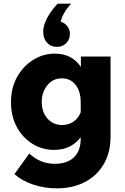

<svg xmlns="http://www.w3.org/2000/svg" viewBox="-20 -819 684 1049"><path d="M584 -73Q584 14 547 77.5Q510 141 444 175.5Q378 210 290 210Q223 210 161.5 189.5Q100 169 59 132L140 20Q201 76 279 76Q347 76 384 40.5Q421 5 421 -62V-69Q397 -37 360.5 -18.5Q324 0 275 0Q212 0 158.5 -32.5Q105 -65 72.5 -124Q40 -183 40 -261Q40 -339 73.5 -398.5Q107 -458 161.5 -492Q216 -526 279 -526Q329 -526 364.5 -506.5Q400 -487 422 -453V-510H584ZM208 -262Q208 -207 239 -171.5Q270 -136 321 -136Q355 -136 382 -155Q409 -174 421 -206V-258Q421 -320 393 -355.5Q365 -391 318 -391Q269 -391 238.5 -353Q208 -315 208 -262ZM295 -799H369Q347 -776 331.5 -749.5Q316 -723 312 -700Q334 -694 348 -675.5Q362 -657 362 -634Q362 -604 342 -583.5Q322 -563 291 -563Q257 -563 236.5 -586Q216 -609 216 -646Q216 -670 227 -697.5Q238 -725 256.5 -752Q275 -779 295 -799Z"/></svg>

Font: Wix Madefor Text ExtraBold
Style: Regular
Weight: 800
Designer: Dalton Maag Ltd
Foundry: Dalton Maag Ltd
Version: Version 3.100